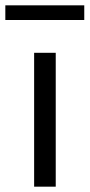

<svg xmlns="http://www.w3.org/2000/svg" viewBox="-49 -700 336 720"><path d="M79 0V-502H160V0ZM-29 -625V-680H267V-625Z"/></svg>

Font: Mulish ExtraLight
Style: Regular
Weight: 400
Version: Version 3.603